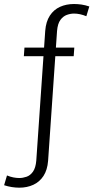

<svg xmlns="http://www.w3.org/2000/svg" viewBox="-111 -706 454 934"><path d="M5 -432.5 8 -474.5H250.5L247.5 -432.5ZM-91 195 -77 147.5Q-61.5 154 -46.2 157Q-31 160 -17 160Q0 160 18.2 153.8Q36.5 147.5 49.5 129Q62.5 110.5 65.5 75.5L109 -556Q112.5 -601 131.5 -630Q150.5 -659 181 -672.8Q211.5 -686.5 249 -686.5Q267 -686.5 285.8 -683.8Q304.5 -681 323.5 -674.5L309 -627Q293.5 -633.5 278.2 -636.8Q263 -640 249 -640Q232 -640 214 -633.5Q196 -627 182.8 -609Q169.5 -591 166.5 -555.5L123 76Q119.5 121 100.5 150Q81.5 179 51 193Q20.5 207 -17 207Q-35 207 -53.8 204Q-72.5 201 -91 195Z"/></svg>

Font: Karla Light
Style: Regular
Weight: 300
Designer: Jonathan Pinhorn
Version: Version 2.004;gftools[0.9.33]